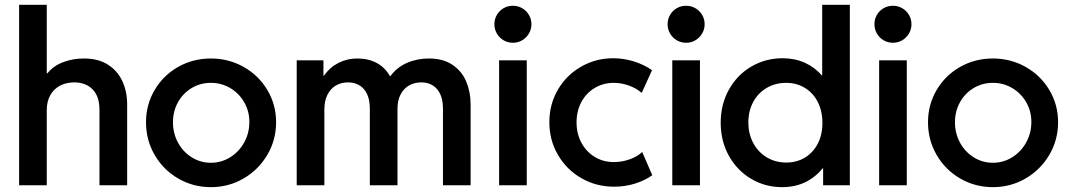

<svg xmlns="http://www.w3.org/2000/svg" viewBox="-20 -772 4455 800"><path d="M59.6 -752H174.8V-466.8H177.7Q202.1 -497.1 242.4 -512.7Q282.7 -528.3 330.1 -528.3Q390.1 -528.3 430.4 -502.2Q470.7 -476.1 490.2 -432.9Q509.8 -389.6 509.8 -337.9V0H394.5V-312.5Q395 -369.1 366.5 -398.9Q337.9 -428.7 289.1 -428.7Q256.3 -428.7 230.5 -415.3Q204.6 -401.9 189.7 -375.7Q174.8 -349.6 174.8 -312.5V0H59.6Z M588.4 -262.7Q588.4 -335.9 624.3 -397Q660.2 -458 722.2 -493.2Q784.2 -528.3 858.9 -528.3Q932.6 -528.3 995.1 -493.2Q1057.6 -458 1094 -397Q1130.4 -335.9 1130.4 -262.7Q1130.4 -189 1093.8 -126.7Q1057.1 -64.5 994.9 -28.3Q932.6 7.8 858.9 7.8Q784.7 7.8 722.4 -28.3Q660.2 -64.5 624.3 -126.5Q588.4 -188.5 588.4 -262.7ZM1019 -263.7Q1019 -309.1 997.3 -346.4Q975.6 -383.8 939 -405.3Q902.3 -426.8 858.9 -426.8Q814.5 -426.8 778.3 -405Q742.2 -383.3 721.4 -345.7Q700.7 -308.1 700.7 -262.7Q700.7 -216.8 721.4 -178.2Q742.2 -139.6 778.6 -116.7Q814.9 -93.8 858.9 -93.8Q902.3 -93.8 939.2 -116.7Q976.1 -139.6 997.6 -178.7Q1019 -217.8 1019 -263.7Z M1216.3 -520.5H1327.6V-457H1330.1Q1354.5 -491.7 1390.4 -510Q1426.3 -528.3 1469.2 -528.3Q1515.6 -528.3 1550.3 -509.3Q1585 -490.2 1604.5 -455.1H1606.9Q1633.3 -491.2 1675.3 -509.8Q1717.3 -528.3 1767.1 -528.3Q1826.7 -528.3 1865.7 -501.7Q1904.8 -475.1 1922.9 -431.6Q1940.9 -388.2 1940.9 -336.9V0H1825.7V-318.4Q1825.7 -371.6 1801.5 -400.1Q1777.3 -428.7 1734.9 -428.7Q1707.5 -428.7 1685.1 -416.3Q1662.6 -403.8 1649.4 -378.9Q1636.2 -354 1636.2 -318.4V0H1521V-318.4Q1521 -371.6 1496.6 -400.1Q1472.2 -428.7 1429.2 -428.7Q1401.9 -428.7 1379.6 -415.8Q1357.4 -402.8 1344.5 -377.4Q1331.5 -352.1 1331.5 -315.4V0H1216.3Z M2059.6 -520.5H2174.8V0H2059.6ZM2040 -670.9Q2040 -692.4 2050.3 -710Q2060.5 -727.5 2078.1 -737.8Q2095.7 -748 2117.2 -748Q2138.2 -748 2155.8 -737.8Q2173.3 -727.5 2183.8 -710Q2194.3 -692.4 2194.3 -670.9Q2194.3 -649.9 2183.8 -632.3Q2173.3 -614.7 2155.8 -604.2Q2138.2 -593.8 2117.2 -593.8Q2095.7 -593.8 2078.1 -604.2Q2060.5 -614.7 2050.3 -632.3Q2040 -649.9 2040 -670.9Z M2269 -262.7Q2269 -337.9 2304.9 -398.9Q2340.8 -460 2401.9 -494.6Q2462.9 -529.3 2534.7 -529.3Q2578.6 -529.3 2621.1 -516.1Q2663.6 -502.9 2696.8 -479.5L2653.8 -384.8Q2632.8 -403.8 2601.1 -415.3Q2569.3 -426.8 2537.6 -426.8Q2493.7 -426.8 2458 -405.5Q2422.4 -384.3 2402.3 -346.7Q2382.3 -309.1 2382.3 -261.7Q2382.3 -215.3 2402.3 -177.7Q2422.4 -140.1 2457.8 -118.4Q2493.2 -96.7 2537.6 -96.7Q2572.8 -96.7 2605 -108.6Q2637.2 -120.6 2655.8 -138.7L2697.8 -42Q2668.5 -20.5 2626.7 -7.3Q2585 5.9 2538.6 5.9Q2464.4 5.9 2402.6 -29.5Q2340.8 -64.9 2304.9 -126.5Q2269 -188 2269 -262.7Z M2781.2 -520.5H2896.5V0H2781.2ZM2761.7 -670.9Q2761.7 -692.4 2772 -710Q2782.2 -727.5 2799.8 -737.8Q2817.4 -748 2838.9 -748Q2859.9 -748 2877.4 -737.8Q2895 -727.5 2905.5 -710Q2916 -692.4 2916 -670.9Q2916 -649.9 2905.5 -632.3Q2895 -614.7 2877.4 -604.2Q2859.9 -593.8 2838.9 -593.8Q2817.4 -593.8 2799.8 -604.2Q2782.2 -614.7 2772 -632.3Q2761.7 -649.9 2761.7 -670.9Z M3409.7 0V-70.3H3407.2Q3377.4 -33.2 3335 -12.7Q3292.5 7.8 3238.8 7.8Q3168 7.8 3109.4 -27.1Q3050.8 -62 3016.8 -123.3Q2982.9 -184.6 2982.9 -260.7Q2982.9 -337.4 3017.3 -398.9Q3051.8 -460.4 3110.8 -494.9Q3169.9 -529.3 3240.7 -529.3Q3291.5 -529.3 3333 -510.7Q3374.5 -492.2 3403.8 -458H3405.8V-752H3521V0ZM3406.7 -259.8Q3406.7 -309.6 3387.2 -347.4Q3367.7 -385.3 3333.3 -406Q3298.8 -426.8 3255.4 -426.8Q3210.4 -426.8 3174.3 -405.5Q3138.2 -384.3 3118.2 -346.7Q3098.1 -309.1 3098.1 -261.7Q3098.1 -215.3 3117.9 -177.2Q3137.7 -139.2 3174.1 -116.9Q3210.4 -94.7 3256.3 -94.7Q3299.3 -94.7 3333.3 -115Q3367.2 -135.3 3387 -172.6Q3406.7 -210 3406.7 -259.8Z M3643.1 -520.5H3758.3V0H3643.1ZM3623.5 -670.9Q3623.5 -692.4 3633.8 -710Q3644 -727.5 3661.6 -737.8Q3679.2 -748 3700.7 -748Q3721.7 -748 3739.3 -737.8Q3756.8 -727.5 3767.3 -710Q3777.8 -692.4 3777.8 -670.9Q3777.8 -649.9 3767.3 -632.3Q3756.8 -614.7 3739.3 -604.2Q3721.7 -593.8 3700.7 -593.8Q3679.2 -593.8 3661.6 -604.2Q3644 -614.7 3633.8 -632.3Q3623.5 -649.9 3623.5 -670.9Z M3846.7 -262.7Q3846.7 -335.9 3882.6 -397Q3918.5 -458 3980.5 -493.2Q4042.5 -528.3 4117.2 -528.3Q4190.9 -528.3 4253.4 -493.2Q4315.9 -458 4352.3 -397Q4388.7 -335.9 4388.7 -262.7Q4388.7 -189 4352.1 -126.7Q4315.4 -64.5 4253.2 -28.3Q4190.9 7.8 4117.2 7.8Q4043 7.8 3980.7 -28.3Q3918.5 -64.5 3882.6 -126.5Q3846.7 -188.5 3846.7 -262.7ZM4277.3 -263.7Q4277.3 -309.1 4255.6 -346.4Q4233.9 -383.8 4197.3 -405.3Q4160.6 -426.8 4117.2 -426.8Q4072.8 -426.8 4036.6 -405Q4000.5 -383.3 3979.7 -345.7Q3959 -308.1 3959 -262.7Q3959 -216.8 3979.7 -178.2Q4000.5 -139.6 4036.9 -116.7Q4073.2 -93.8 4117.2 -93.8Q4160.6 -93.8 4197.5 -116.7Q4234.4 -139.6 4255.9 -178.7Q4277.3 -217.8 4277.3 -263.7Z"/></svg>

Font: Reddit Sans Chocolate SemiBold
Style: Regular
Weight: 600
Designer: Stephen Hutchings
Foundry: Reddit
Version: Version 1.011